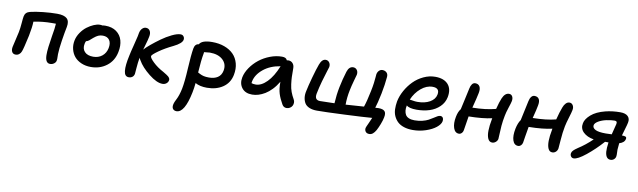

<svg xmlns="http://www.w3.org/2000/svg" viewBox="-45 -1106 6424 1934"><g transform="rotate(10 3167.5 -139.0)"><path d="M443.8 13.2Q395 13.2 393.1 -66.9Q392.1 -101.1 398.7 -154.8Q405.3 -208.5 415 -267.1Q424.8 -325.7 426.8 -340.8Q430.7 -367.7 432.1 -396H391.1Q295.9 -396 205.1 -377Q204.1 -322.3 186 -231Q156.2 -93.3 144 -63Q136.7 -43 121.1 -31Q105.5 -19 85.9 -19Q59.6 -19 48.3 -39.1Q37.1 -59.1 43 -90.8Q46.9 -108.9 60.3 -165.8Q73.7 -222.7 79.1 -248Q86.9 -287.1 91.1 -340.6Q95.2 -394 99.1 -413.1Q107.4 -456.5 154.8 -467.8Q206.5 -480.5 283.7 -488.8Q360.8 -497.1 428.2 -497.1Q499 -497.1 528.3 -469.7Q557.6 -442.4 545.9 -382.8Q533.7 -323.7 520.5 -238Q507.3 -152.3 505.9 -98.1Q505.9 -89.8 506.3 -74Q506.8 -58.1 506.6 -48.8Q506.3 -39.6 504.9 -32.2Q502 -13.7 484.1 -0.2Q466.3 13.2 443.8 13.2Z M853 -27.8Q798.8 -27.8 754.9 -46.9Q710.9 -65.9 684.3 -97.9Q657.7 -129.9 647.2 -172.9Q636.7 -215.8 646 -262.2Q654.8 -305.7 681.6 -344.7Q708.5 -383.8 741.7 -408.7Q774.9 -433.6 809.3 -448.2Q843.8 -462.9 870.6 -462.9Q885.7 -462.9 896 -460Q910.6 -462.9 926.8 -462.9Q995.1 -462.9 1039.8 -430.7Q1084.5 -398.4 1099.9 -345Q1115.2 -291.5 1101.6 -225.1Q1083.5 -132.8 1014.9 -80.3Q946.3 -27.8 853 -27.8ZM752 -248Q741.2 -196.8 770.3 -165.3Q799.3 -133.8 858.9 -133.8Q912.1 -133.8 949.5 -163.8Q986.8 -193.8 997.6 -245.1Q1008.3 -297.9 987.1 -328.9Q965.8 -359.9 918.9 -359.9Q892.6 -359.9 872.3 -350.6Q852.1 -341.3 827.6 -320.8Q819.8 -314.5 807.6 -303.5Q795.4 -292.5 790.5 -288.8Q785.6 -285.2 777.8 -281Q770 -276.9 761.7 -275.9Q755.4 -266.1 752 -248Z M1247.6 7.8Q1205.1 7.8 1199 -48.1Q1192.9 -104 1215.8 -207Q1223.1 -244.6 1241.7 -316.2Q1260.3 -387.7 1265.6 -414.1Q1266.1 -418 1268.6 -430.2Q1271 -442.4 1272 -449.2Q1278.3 -479.5 1295.2 -496.3Q1312 -513.2 1332.5 -513.2Q1360.8 -513.2 1374.5 -490Q1388.2 -466.8 1379.9 -429.2Q1377 -412.6 1371.1 -390.6Q1365.2 -368.7 1356 -336.7Q1346.7 -304.7 1342.8 -291Q1343.8 -293 1347.7 -296.9Q1365.2 -316.9 1406 -350.8Q1446.8 -384.8 1496.8 -420.9Q1546.9 -457 1600.3 -482.9Q1653.8 -508.8 1688 -508.8Q1708.5 -508.8 1719.2 -494.4Q1730 -480 1727.5 -461.9Q1722.7 -422.9 1636.7 -380.9Q1556.2 -342.3 1496.1 -299.8Q1436 -257.3 1432.6 -242.2Q1428.7 -225.6 1473.1 -182.6Q1517.6 -139.6 1581.5 -106Q1625.5 -80.1 1636.2 -70.3Q1656.2 -52.2 1653.8 -34.2Q1650.9 -13.2 1634 0.5Q1617.2 14.2 1592.8 14.2Q1534.7 14.2 1453.4 -50.3Q1372.1 -114.7 1335 -180.2Q1325.2 -195.3 1321.8 -205.1Q1312.5 -153.3 1308.6 -98.1Q1304.7 -43 1303.7 -37.1Q1299.3 -15.1 1284.2 -3.7Q1269 7.8 1247.6 7.8Z M1780.3 261.2Q1756.8 261.2 1743.9 245.4Q1731 229.5 1737.3 199.2Q1740.2 185.1 1747.6 168.2Q1754.9 151.4 1762.7 136.7Q1770.5 122.1 1780.3 93.3Q1790 64.5 1797.4 28.8Q1812 -44.9 1819.3 -182.6Q1826.7 -320.3 1838.4 -390.1Q1847.2 -439 1885.3 -441.9Q1910.6 -487.8 2016.1 -487.8Q2085 -487.8 2141.1 -467.3Q2197.3 -446.8 2233.9 -409.7Q2270.5 -372.6 2285.2 -318.1Q2299.8 -263.7 2287.1 -199.2Q2270.5 -115.7 2203.9 -70.3Q2137.2 -24.9 2041 -24.9Q1968.3 -24.9 1921.4 -51.8Q1916.5 0 1907.2 45.9Q1863.8 261.2 1780.3 261.2ZM1950.2 -361.8Q1936 -288.6 1928.2 -161.1Q1930.7 -160.2 1949.2 -150.1Q1967.8 -140.1 1989.5 -135Q2011.2 -129.9 2044.4 -129.9Q2097.7 -129.9 2132.6 -152.6Q2167.5 -175.3 2177.2 -222.2Q2190.9 -290 2144 -334.5Q2097.2 -378.9 2009.3 -378.9Q2002.4 -378.9 1951.2 -373Q1951.2 -371.1 1950.7 -367.2Q1950.2 -363.3 1950.2 -361.8Z M2501.5 -36.1Q2430.7 -36.1 2396.2 -80.8Q2361.8 -125.5 2374.5 -189.9Q2384.8 -241.2 2419.4 -291.5Q2454.1 -341.8 2502.4 -379.9Q2550.8 -418 2612.1 -441.4Q2673.3 -464.8 2733.4 -464.8Q2777.3 -464.8 2786.1 -437Q2795.9 -439 2802.2 -439Q2830.6 -439 2847.4 -419.7Q2864.3 -400.4 2864.3 -370.1Q2864.3 -310.5 2865.5 -279.5Q2866.7 -248.5 2872.1 -206.8Q2877.4 -165 2889.9 -131.3Q2902.3 -97.7 2923.3 -61Q2932.1 -46.4 2931.9 -28.8Q2931.6 -11.2 2924.1 3.2Q2916.5 17.6 2901.1 27.3Q2885.7 37.1 2866.2 37.1Q2835.9 37.1 2820.3 8.8Q2789.6 -44.4 2774.7 -92Q2759.8 -139.6 2760.3 -212.9Q2732.4 -166 2699 -131.1Q2665.5 -96.2 2631.8 -75.9Q2598.1 -55.7 2565.7 -45.9Q2533.2 -36.1 2501.5 -36.1ZM2478.5 -166Q2476.1 -151.4 2476.1 -148.9Q2491.7 -142.1 2519.5 -142.1Q2576.7 -142.1 2634.3 -200.4Q2691.9 -258.8 2735.4 -367.2Q2631.3 -351.1 2562 -294.4Q2492.7 -237.8 2478.5 -166Z M3732.4 149.9Q3706.5 149.9 3694.6 133.8Q3682.6 117.7 3686.5 96.2Q3689 85 3707 47.4Q3725.1 9.8 3734.4 -15.1Q3658.7 -8.3 3456.1 0.7Q3253.4 9.8 3173.3 9.8Q3127 9.8 3095 -3.7Q3063 -17.1 3048.1 -41Q3033.2 -64.9 3028.8 -97.2Q3024.4 -129.4 3033.2 -167Q3043.5 -218.8 3068.6 -309.8Q3093.8 -400.9 3112.3 -450.2Q3134.3 -509.8 3172.4 -509.8Q3196.3 -509.8 3210 -490.2Q3223.6 -470.7 3219.2 -443.8Q3217.8 -436 3203.9 -394.5Q3189.9 -353 3171.9 -288.3Q3153.8 -223.6 3140.6 -157.2Q3128.9 -90.8 3187.5 -90.8Q3247.1 -90.8 3334.5 -94.2Q3339.4 -182.1 3355.5 -262.2Q3372.6 -346.7 3397.5 -426.8Q3415.5 -483.9 3458.5 -483.9Q3482.4 -483.9 3496.8 -464.8Q3511.2 -445.8 3506.3 -416Q3504.9 -409.7 3488.5 -352.1Q3472.2 -294.4 3463.4 -250Q3447.3 -172.9 3447.3 -100.1Q3496.6 -103 3633.3 -112.8Q3653.3 -169.4 3675.3 -277.8Q3685.5 -325.7 3690.4 -364.5Q3695.3 -403.3 3696.8 -426.3Q3698.2 -449.2 3699.2 -455.1Q3703.6 -478.5 3718.5 -493.2Q3733.4 -507.8 3752.4 -507.8Q3778.8 -507.8 3795.7 -491.7Q3812.5 -475.6 3809.6 -445.8Q3803.2 -368.7 3784.2 -272.9Q3762.2 -166.5 3746.6 -121.1Q3778.8 -123 3781.2 -123Q3826.2 -123 3843.8 -103.8Q3861.3 -84.5 3851.6 -40Q3846.2 -10.3 3830.6 29.8Q3814.9 69.8 3800.3 97.2Q3785.2 123.5 3769 136.7Q3752.9 149.9 3732.4 149.9Z M4157.2 34.2Q4106 34.2 4066.2 21.2Q4026.4 8.3 4001.5 -15.1Q3976.6 -38.6 3961.9 -70.6Q3947.3 -102.5 3946 -140.9Q3944.8 -179.2 3952.1 -222.2Q3963.4 -278.8 3994.1 -334.5Q4024.9 -390.1 4068.4 -434.3Q4111.8 -478.5 4170.2 -505.9Q4228.5 -533.2 4289.1 -533.2Q4377.4 -533.2 4420.4 -485.4Q4463.4 -437.5 4447.3 -353Q4435.5 -294.4 4392.8 -253.2Q4350.1 -211.9 4290.3 -192.9Q4230.5 -173.8 4159.2 -173.8Q4083 -173.8 4056.2 -199.2Q4049.3 -170.4 4052 -145.8Q4054.7 -121.1 4065.4 -103Q4076.2 -85 4099.6 -75Q4123 -64.9 4157.2 -64.9Q4199.7 -64.9 4236.6 -74Q4273.4 -83 4298.1 -96.2Q4322.8 -109.4 4342.5 -122.6Q4362.3 -135.7 4378.4 -144.8Q4394.5 -153.8 4406.2 -153.8Q4425.8 -153.8 4434.1 -139.6Q4442.4 -125.5 4438 -102.1Q4431.2 -71.3 4392.3 -40Q4353.5 -8.8 4289.6 12.7Q4225.6 34.2 4157.2 34.2ZM4076.2 -262.2Q4082 -262.2 4106.7 -257.6Q4131.3 -252.9 4154.3 -252.9Q4229.5 -252.9 4280.5 -282Q4331.5 -311 4341.3 -359.9Q4355 -429.2 4279.3 -429.2Q4217.8 -429.2 4161.6 -381.6Q4105.5 -334 4075.2 -262.2Z M4621.6 -9.8Q4581.5 -9.8 4565.4 -56.6Q4549.3 -103.5 4563 -172.9Q4573.7 -227.5 4597.7 -255.9Q4606 -293.5 4622.8 -369.1Q4639.6 -444.8 4646 -476.1Q4651.4 -504.4 4664.3 -521.7Q4677.2 -539.1 4696.8 -539.1Q4728.5 -539.1 4742.4 -515.4Q4756.3 -491.7 4747.6 -448.2Q4738.3 -399.4 4710 -292Q4844.7 -293.5 4947.8 -320.8Q4966.8 -396 4983.9 -435.1Q5008.8 -493.2 5050.8 -493.2Q5074.2 -493.2 5085 -472.9Q5095.7 -452.6 5089.8 -423.8Q5086.4 -406.2 5068.8 -353.3Q5051.3 -300.3 5045.9 -269Q5034.7 -213.9 5030.3 -161.9Q5025.9 -109.9 5025.4 -73.7Q5024.9 -37.6 5022.9 -25.9Q5018.6 -6.8 5002.2 6.6Q4985.8 20 4966.8 20Q4937 20 4922.9 -11Q4908.7 -42 4909.7 -92.8Q4910.6 -143.6 4923.8 -210.9Q4923.8 -215.3 4925.8 -221.2Q4830.1 -200.2 4688 -198.2Q4682.1 -166 4674.8 -115.5Q4667.5 -64.9 4664.6 -51.8Q4661.6 -33.7 4649.4 -21.7Q4637.2 -9.8 4621.6 -9.8Z M5230.5 7.8Q5189.9 7.8 5174.6 -37.8Q5159.2 -83.5 5174.3 -159.2Q5186.5 -218.3 5211.4 -252.9Q5218.3 -284.2 5254.4 -453.1Q5259.8 -481.4 5273.4 -499.3Q5287.1 -517.1 5306.6 -517.1Q5339.8 -517.1 5353.3 -493.4Q5366.7 -469.7 5357.4 -425.8Q5351.1 -388.7 5326.7 -294.9Q5466.8 -296.9 5562.5 -321.8Q5582 -399.9 5602.5 -452.1Q5612.3 -479 5628.7 -495.6Q5645 -512.2 5665.5 -512.2Q5688.5 -512.2 5700.9 -491.5Q5713.4 -470.7 5707.5 -442.9Q5703.6 -420.4 5685.8 -362.8Q5668 -305.2 5660.6 -268.1Q5647.5 -201.7 5642.3 -124.5Q5637.2 -47.4 5635.3 -37.1Q5631.3 -15.6 5616 -1.7Q5600.6 12.2 5579.6 12.2Q5551.3 12.2 5537.8 -17.8Q5524.4 -47.9 5525.1 -96.9Q5525.9 -146 5538.6 -209Q5540.5 -218.8 5540.5 -223.1Q5447.3 -201.2 5302.2 -199.2L5301.3 -195.8Q5293.5 -156.7 5284.9 -99.9Q5276.4 -43 5274.4 -33.2Q5270.5 -15.1 5258.3 -3.7Q5246.1 7.8 5230.5 7.8Z M5803.2 34.2Q5784.2 34.2 5774.2 19.3Q5764.2 4.4 5768.1 -14.2Q5771 -28.8 5784.2 -42.2Q5797.4 -55.7 5826.2 -75.2Q5900.4 -122.6 5969.2 -189Q5899.9 -200.7 5861.1 -238.5Q5822.3 -276.4 5834 -331.1Q5842.3 -375 5892.6 -419.2Q5942.9 -463.4 6034.2 -486.8Q6106 -504.9 6186 -504.9Q6240.2 -504.9 6264.6 -480.5Q6289.1 -456.1 6280.3 -415Q6276.9 -395.5 6261.7 -345.2Q6246.6 -294.9 6242.2 -277.8Q6268.1 -277.8 6280 -272.2Q6292 -266.6 6288.1 -249Q6281.2 -211.4 6229 -195.8Q6225.1 -162.1 6223.1 -128.9Q6223.1 -120.6 6223.9 -103.8Q6224.6 -86.9 6224.6 -75.7Q6224.6 -64.5 6223.1 -59.1Q6220.2 -41.5 6205.6 -28.8Q6190.9 -16.1 6170.9 -16.1Q6122.1 -16.1 6115.2 -87.9Q6112.3 -122.6 6121.1 -185.1H6085.9Q6008.3 -98.1 5926 -32Q5843.8 34.2 5803.2 34.2ZM5943.8 -331.1Q5939 -302.7 5970.7 -285.9Q6002.4 -269 6077.1 -269Q6097.2 -269 6139.2 -271Q6163.6 -361.8 6167 -380.9Q6170.4 -398.4 6164.8 -405.3Q6159.2 -412.1 6143.1 -412.1Q6108.9 -412.1 6060.1 -401.9Q6014.2 -391.6 5981.4 -372.3Q5948.7 -353 5943.8 -331.1Z"/></g></svg>

Font: Shantell Sans Irregular
Style: Italic
Weight: 500
Italic angle: -11.31°
Designer: Stephen Nixon, Anya Danilova, Shantell Martin
Foundry: Arrow Type
Version: Version 1.006;[9816181b4]